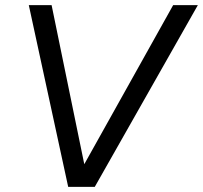

<svg xmlns="http://www.w3.org/2000/svg" viewBox="-20 -732 795 752"><path d="M351.1 0H247.1L92.8 -711.9H182.1L310.1 -88.9L658.2 -711.9H754.9Z"/></svg>

Font: Creato Display
Style: Italic
Weight: 400
Italic angle: -10°
Version: Version 1.000